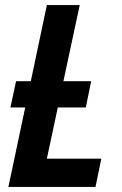

<svg xmlns="http://www.w3.org/2000/svg" viewBox="-20 -734 478 754"><path d="M355 0 378 -111H164L207 -312H317L338 -415H229L293 -714H164L101 -415H43L21 -312H79L13 0Z"/></svg>

Font: Noto Sans UI SemiCondensed
Style: Bold Italic
Weight: 700
Width: 4
Designer: Monotype Design Team
Foundry: Monotype Imaging Inc.
Version: 1.001